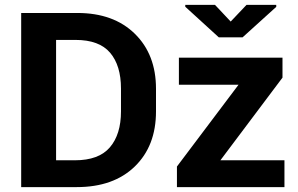

<svg xmlns="http://www.w3.org/2000/svg" viewBox="-20 -764 1216 784"><path d="M293.5 0H66.5V-711H296Q444 -711 530.5 -626.2Q617 -541.5 617 -401.5V-309Q617 -168 530.2 -84Q443.5 0 293.5 0ZM286 -109.5Q383.5 -109.5 428.8 -162.5Q474 -215.5 474 -309V-402.5Q474 -496.5 429.5 -548.8Q385 -601 288.5 -601H209V-109.5ZM1141.5 0H702.5V-84L954 -418H710.5V-528.5H1133.5V-447L880 -109.5H1141.5ZM970.5 -611.5H873.5L736.5 -736.5V-744H858L922 -676L986.5 -744H1108V-736Z"/></svg>

Font: Roberto Sans
Style: Bold
Weight: 700
Designer: Google (font) & Cristiano Sobral (main changes)
Version: Version 1.000;October 12, 2021;FontCreator 14.0.0.2814 64-bi